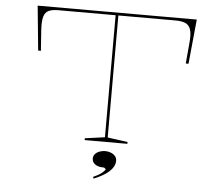

<svg xmlns="http://www.w3.org/2000/svg" viewBox="-59 -775 1200 1047"><g transform="rotate(5 540.5 -251.5)"><path d="M424 0V-10L533 -25V-693H220Q187 -693 167.5 -684.5Q148 -676 140.5 -651Q133 -626 136 -578L144 -464H129L105 -708H976L952 -464H937L947 -576Q952 -625 944 -650Q936 -675 915.5 -684Q895 -693 861 -693H548V-25L658 -10V0ZM491 205 487 196Q501 190 513.5 183Q526 176 536.5 167Q547 158 553 149L543 140H539Q520 140 506 134.5Q492 129 484.5 119Q477 109 477 96Q477 81 487 70.5Q497 60 512 55Q527 50 542 50Q557 50 571.5 55.5Q586 61 595.5 71.5Q605 82 605 98Q605 114 596.5 129.5Q588 145 572.5 158.5Q557 172 536.5 183.5Q516 195 491 205Z"/></g></svg>

Font: Kalnia Expanded Thin
Style: Regular
Weight: 250
Width: 7
Designer: Frida Medrano
Foundry: Frida Medrano
Version: Version 1.105